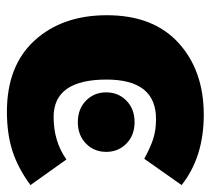

<svg xmlns="http://www.w3.org/2000/svg" viewBox="-49 -544 609 555"><g transform="rotate(-90 255.5 -266.5)"><path d="M201 18Q79 18 -2 -46L74 -154Q107 -136 132 -128Q157 -120 189 -120Q303 -120 303 -263Q303 -416 195 -416Q124 -416 72 -379L-2 -483Q47 -519 96.5 -535Q146 -551 210 -551Q343 -551 416 -471Q489 -391 489 -262Q489 -128 409 -55Q329 18 201 18ZM180 -182Q142 -182 118 -205.5Q94 -229 94 -264Q94 -299 118 -322.5Q142 -346 180 -346Q218 -346 242 -322.5Q266 -299 266 -264Q266 -229 242 -205.5Q218 -182 180 -182Z"/></g></svg>

Font: Trujillo ExtraBold
Style: Regular
Weight: 800
Designer: Fira Sans original fonts by bBox Type GmbH, Carrois Corporate GbR, & Edenspiekermann AG / Changes by Cristiano Sobral
Foundry: Fira Sans original fonts by bBox Type GmbH, Carrois Corporate GbR, & Edenspiekermann AG / Changes by Cristiano Sobral
Version: Version 4.301;July 28, 2020;FontCreator 13.0.0.2655 64-bit